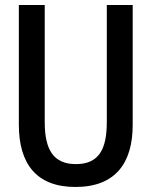

<svg xmlns="http://www.w3.org/2000/svg" viewBox="-20 -734 603 764"><path d="M280 10C440 10 508 -86 508 -237V-714H405V-249C405 -142 375 -81 282 -81C193 -81 158 -138 158 -248V-714H55V-238C55 -81 126 10 280 10Z"/></svg>

Font: Noto Sans Mono SemiCondensed Medium
Style: Regular
Weight: 500
Width: 4
Designer: Monotype Design Team
Foundry: Monotype Imaging Inc.
Version: Version 2.014